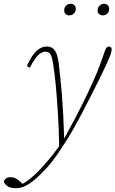

<svg xmlns="http://www.w3.org/2000/svg" viewBox="-112 -743 608 1011"><path d="M-28 248Q-56 248 -72 237.5Q-88 227 -92 213Q-89 203 -80 196.5Q-71 190 -56 190Q-42 190 -30 196Q-18 202 -6 213L10 228L3 229H8L-1 230Q18 219 34.5 207Q51 195 67.5 180Q84 165 102 146Q132 114 164 74Q196 34 225 -11Q258 -71 289 -130.5Q320 -190 347 -246.5Q374 -303 394.5 -351Q415 -399 426 -434Q435 -460 440 -474Q445 -488 450 -493Q455 -498 461 -498Q468 -498 472 -494Q476 -490 476 -483Q476 -478 474 -469Q472 -460 466 -445Q457 -423 444.5 -395.5Q432 -368 411 -326Q387 -278 364 -233Q341 -188 320 -147.5Q299 -107 279.5 -72.5Q260 -38 242 -9Q220 26 199.5 56Q179 86 159 111.5Q139 137 116 160Q93 184 69.5 204Q46 224 21.5 236Q-3 248 -28 248ZM200 33Q198 -64 193 -144.5Q188 -225 182 -291Q176 -357 168 -406Q164 -431 159 -445.5Q154 -460 146 -465.5Q138 -471 127 -471Q110 -471 90.5 -454Q71 -437 45 -386L29 -395Q55 -452 80.5 -475Q106 -498 133 -498Q152 -498 164.5 -489.5Q177 -481 185 -462Q193 -443 197 -410Q201 -377 205.5 -335.5Q210 -294 214 -244Q218 -194 221 -136.5Q224 -79 226 -14H237ZM253 -662Q242 -662 234 -669Q226 -676 226 -688Q226 -704 236 -713.5Q246 -723 259 -723Q272 -723 279.5 -716Q287 -709 287 -697Q287 -681 276.5 -671.5Q266 -662 253 -662ZM430 -662Q418 -662 410 -669Q402 -676 402 -688Q402 -704 412.5 -713.5Q423 -723 436 -723Q448 -723 455.5 -716Q463 -709 463 -697Q463 -681 453 -671.5Q443 -662 430 -662Z"/></svg>

Font: Source Serif 4 ExtraLight
Style: Italic
Weight: 250
Italic angle: -12°
Designer: Frank Grießhammer
Foundry: Adobe Systems Incorporated
Version: Version 4.004;hotconv 1.0.116;makeotfexe 2.5.65601